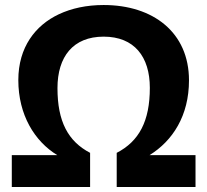

<svg xmlns="http://www.w3.org/2000/svg" viewBox="-20 -745 826 765"><path d="M577 -395C577 -262 534 -182 445 -136V0H759V-127H576C668 -184 733 -284 733 -425C733 -616 590 -725 393 -725C325 -725 265 -712 214 -688C121 -644 53 -557 53 -426C53 -287 118 -182 208 -127H27V0H339V-136C251 -182 209 -261 209 -394C209 -519 271 -599 393 -599C515 -599 577 -519 577 -395Z"/></svg>

Font: Passageway
Style: Regular
Weight: 700
Foundry: Ascender Corporation
Version: Version 1.11